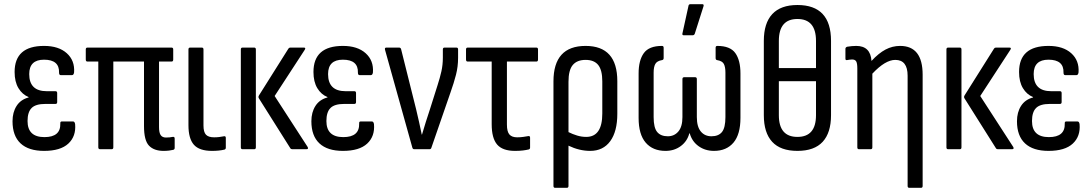

<svg xmlns="http://www.w3.org/2000/svg" viewBox="-20 -715 5230 920"><path d="M191 8Q117 8 78.5 -28Q40 -64 40 -134Q40 -177 59.5 -207.5Q79 -238 117 -248V-250Q87 -262 68.5 -292.5Q50 -323 50 -370Q50 -495 191 -495Q261 -495 300 -460Q339 -425 335 -368Q333 -355 325 -355H271Q263 -355 263 -367Q265 -429 191 -429Q120 -429 120 -360Q120 -278 204 -278H246Q254 -278 254 -269V-226Q254 -217 246 -217H197Q151 -217 131.5 -197.5Q112 -178 112 -135Q112 -58 193 -58Q271 -58 269 -123Q268 -133 276 -133H330Q338 -133 340 -120Q345 -62 307.5 -27Q270 8 191 8Z M764 8Q718 8 694 -17Q670 -42 670 -111V-420H523V-9Q523 0 515 0H460Q451 0 451 -9V-420H399Q391 -420 391 -430V-478Q391 -487 399 -487H802Q810 -487 810 -478V-430Q810 -420 802 -420H742V-106Q742 -79 750 -67.5Q758 -56 775 -56Q794 -56 807 -59Q817 -61 817 -51V-6Q817 1 810 3Q802 5 790 6.5Q778 8 764 8Z M996 8Q935 8 909 -21.5Q883 -51 883 -115V-478Q883 -487 891 -487H947Q955 -487 955 -478V-114Q955 -82 967 -69.5Q979 -57 1006 -57Q1019 -57 1031 -58.5Q1043 -60 1053 -62Q1062 -64 1062 -54V-7Q1062 0 1055 2Q1030 8 996 8Z M1380 0Q1374 0 1371 -5L1221 -243Q1216 -250 1221 -258L1362 -482Q1365 -487 1371 -487H1436Q1447 -487 1440 -476L1296 -255L1454 -11Q1460 0 1448 0ZM1142 0Q1134 0 1134 -9V-478Q1134 -487 1142 -487H1198Q1206 -487 1206 -478V-9Q1206 0 1198 0Z M1623 8Q1549 8 1510.5 -28Q1472 -64 1472 -134Q1472 -177 1491.5 -207.5Q1511 -238 1549 -248V-250Q1519 -262 1500.5 -292.5Q1482 -323 1482 -370Q1482 -495 1623 -495Q1693 -495 1732 -460Q1771 -425 1767 -368Q1765 -355 1757 -355H1703Q1695 -355 1695 -367Q1697 -429 1623 -429Q1552 -429 1552 -360Q1552 -278 1636 -278H1678Q1686 -278 1686 -269V-226Q1686 -217 1678 -217H1629Q1583 -217 1563.5 -197.5Q1544 -178 1544 -135Q1544 -58 1625 -58Q1703 -58 1701 -123Q1700 -133 1708 -133H1762Q1770 -133 1772 -120Q1777 -62 1739.5 -27Q1702 8 1623 8Z M1965 0Q1958 0 1956 -7L1825 -476Q1822 -487 1831 -487H1892Q1900 -487 1902 -479L1974 -191Q1981 -161 1988 -130.5Q1995 -100 2001 -70H2002Q2011 -101 2020.5 -131Q2030 -161 2040 -191L2077 -308Q2088 -342 2095 -373Q2102 -404 2102 -439V-478Q2102 -487 2110 -487H2167Q2175 -487 2175 -478V-438Q2175 -396 2165 -357Q2155 -318 2139 -273L2047 -7Q2045 0 2038 0Z M2448 8Q2388 8 2362 -22.5Q2336 -53 2336 -120V-420H2221Q2213 -420 2213 -430V-478Q2213 -487 2221 -487H2550Q2558 -487 2558 -478V-430Q2558 -420 2550 -420H2409V-118Q2409 -84 2421 -70.5Q2433 -57 2458 -57Q2473 -57 2487 -59Q2501 -61 2512 -63Q2520 -64 2520 -55V-8Q2520 -1 2514 1Q2502 4 2485.5 6Q2469 8 2448 8Z M2640 185Q2632 185 2632 176V-325Q2632 -495 2786 -495Q2938 -495 2938 -326V-170Q2938 -85 2904 -38.5Q2870 8 2808 8Q2756 8 2704 -17V176Q2704 185 2696 185ZM2704 -323V-82Q2724 -72 2745.5 -65.5Q2767 -59 2789 -59Q2866 -59 2866 -171V-325Q2866 -379 2846.5 -403.5Q2827 -428 2786 -428Q2745 -428 2724.5 -403.5Q2704 -379 2704 -323Z M3169 8Q3108 8 3074 -31.5Q3040 -71 3040 -150V-363Q3040 -426 3065 -460.5Q3090 -495 3152 -495Q3160 -495 3160 -486V-437Q3160 -428 3152 -427Q3128 -423 3120 -408.5Q3112 -394 3112 -367V-154Q3112 -103 3129 -82.5Q3146 -62 3180 -62Q3211 -62 3230.5 -85Q3250 -108 3250 -154V-336Q3250 -345 3258 -345H3311Q3319 -345 3319 -336V-154Q3319 -108 3338 -85Q3357 -62 3389 -62Q3423 -62 3439.5 -82.5Q3456 -103 3456 -154V-367Q3456 -394 3448.5 -408.5Q3441 -423 3416 -427Q3409 -428 3409 -437V-486Q3409 -495 3417 -495Q3479 -495 3503.5 -460.5Q3528 -426 3528 -363V-150Q3528 -71 3494.5 -31.5Q3461 8 3401 8Q3359 8 3327.5 -14.5Q3296 -37 3285 -76H3283Q3273 -38 3242 -15Q3211 8 3169 8ZM3256 -546Q3248 -546 3250 -555L3279 -687Q3280 -695 3289 -695H3345Q3354 -695 3351 -685L3309 -553Q3306 -546 3299 -546Z M3801 -691Q3962 -691 3962 -519V-163Q3962 -79 3922 -35.5Q3882 8 3801 8Q3720 8 3680 -35.5Q3640 -79 3640 -163V-519Q3640 -604 3680.5 -647.5Q3721 -691 3801 -691ZM3801 -624Q3712 -624 3712 -519V-389H3890V-519Q3890 -624 3801 -624ZM3801 -59Q3890 -59 3890 -163V-326H3712V-163Q3712 -59 3801 -59Z M4096 0Q4088 0 4088 -9V-387Q4088 -412 4082.5 -421Q4077 -430 4063 -430Q4057 -430 4050.5 -429Q4044 -428 4038 -427Q4031 -426 4031 -434V-481Q4031 -488 4039 -491Q4050 -493 4061.5 -494Q4073 -495 4083 -495Q4151 -495 4156 -423Q4190 -460 4223 -477.5Q4256 -495 4293 -495Q4401 -495 4401 -357V176Q4401 185 4393 185H4337Q4329 185 4329 176V-352Q4329 -428 4270 -428Q4222 -428 4160 -362V-9Q4160 0 4152 0Z M4761 0Q4755 0 4752 -5L4602 -243Q4597 -250 4602 -258L4743 -482Q4746 -487 4752 -487H4817Q4828 -487 4821 -476L4677 -255L4835 -11Q4841 0 4829 0ZM4523 0Q4515 0 4515 -9V-478Q4515 -487 4523 -487H4579Q4587 -487 4587 -478V-9Q4587 0 4579 0Z M5004 8Q4930 8 4891.5 -28Q4853 -64 4853 -134Q4853 -177 4872.5 -207.5Q4892 -238 4930 -248V-250Q4900 -262 4881.5 -292.5Q4863 -323 4863 -370Q4863 -495 5004 -495Q5074 -495 5113 -460Q5152 -425 5148 -368Q5146 -355 5138 -355H5084Q5076 -355 5076 -367Q5078 -429 5004 -429Q4933 -429 4933 -360Q4933 -278 5017 -278H5059Q5067 -278 5067 -269V-226Q5067 -217 5059 -217H5010Q4964 -217 4944.5 -197.5Q4925 -178 4925 -135Q4925 -58 5006 -58Q5084 -58 5082 -123Q5081 -133 5089 -133H5143Q5151 -133 5153 -120Q5158 -62 5120.5 -27Q5083 8 5004 8Z"/></svg>

Font: Sofia Sans Cond
Style: Regular
Weight: 400
Width: 3
Designer: Botio Nikoltchev, Ani Petrova
Foundry: lettersoup
Version: Version 4.100; ttfautohint (v1.8.3)